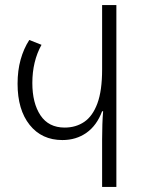

<svg xmlns="http://www.w3.org/2000/svg" viewBox="-20 -734 559 754"><path d="M381 0V-187Q381 -216 382 -245.5Q383 -275 385 -297H381Q360 -241 319.5 -212.5Q279 -184 225 -184Q144 -184 96.5 -243.5Q49 -303 49 -405Q49 -457 61 -500Q73 -543 95 -577L143 -558Q107 -493 107 -408Q107 -329 139 -281Q171 -233 234 -233Q278 -233 311 -255.5Q344 -278 362.5 -328Q381 -378 381 -461V-714H437V0Z"/></svg>

Font: Noto Sans Georgian Condensed Light
Style: Regular
Weight: 300
Width: 3
Designer: Monotype Design Team, Akaki Razmadze
Foundry: Google LLC
Version: Version 2.005; ttfautohint (v1.8.4.7-5d5b)